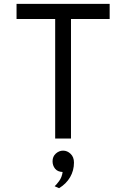

<svg xmlns="http://www.w3.org/2000/svg" viewBox="-20 -720 656 998"><path d="M266.8 0V-621.2H66V-700H550V-621.2H349V0ZM287 258.2 264 248Q271.9 241.6 286.8 221.8Q301.8 201.9 305.5 174Q278.9 172.9 266.1 156.6Q253.2 140.2 253.2 118.5Q253.2 93.4 270.2 78.2Q287.2 63 308 63Q329.8 63 347.1 79.7Q364.5 96.4 364.5 125.2Q364.5 166.1 344.5 200.8Q324.5 235.4 287 258.2Z"/></svg>

Font: Overpass Mono Light
Style: Regular
Weight: 300
Monospace: yes
Designer: Delve Withrington, Dave Bailey
Foundry: Delve Fonts LLC
Version: Version 4.000